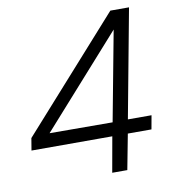

<svg xmlns="http://www.w3.org/2000/svg" viewBox="-79 -770 761 840"><g transform="rotate(-10 301.0 -350.0)"><path d="M352 0 380 -157H21L30 -211L467 -700H550L460 -218H565L554 -157H449L419 0ZM112 -218 392 -217 467 -616Z"/></g></svg>

Font: DM Sans 11pt Light
Style: Italic
Weight: 300
Italic angle: -10°
Version: Version 4.004;gftools[0.9.30]